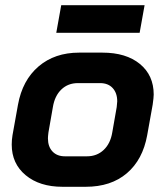

<svg xmlns="http://www.w3.org/2000/svg" viewBox="-20 -709 634 737"><path d="M25 -154Q25 -172 28 -190L49 -307Q66 -401 128 -454Q190 -507 284 -507H373Q464 -507 517 -463.5Q570 -420 570 -346Q570 -335 566 -307L545 -190Q528 -96 467 -44Q406 8 309 8H220Q132 8 78.5 -36.5Q25 -81 25 -154ZM314 -109Q352 -109 378 -133.5Q404 -158 411 -201L428 -298Q430 -314 430 -320Q430 -352 412.5 -371Q395 -390 364 -390H279Q241 -390 215.5 -365.5Q190 -341 183 -298L166 -201Q164 -185 164 -178Q164 -146 181.5 -127.5Q199 -109 229 -109ZM215 -689H535L516 -583H196Z"/></svg>

Font: Bai Jamjuree
Style: Bold Italic
Weight: 700
Italic angle: -10°
Designer: Katatrad Aksorn Co.,Ltd.
Foundry: Cadson Demak Co.,Ltd.
Version: Version 1.000; ttfautohint (v1.6)